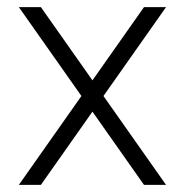

<svg xmlns="http://www.w3.org/2000/svg" viewBox="-20 -520 520 540"><path d="M385 0H447L271 -250L447 -500H385L240 -294L95 -500H33L209 -250L33 0H95L240 -206Z"/></svg>

Font: Uncut Sans Light
Style: Regular
Weight: 300
Designer: Kasper Nordkvist
Foundry: UNCUT.wtf
Version: Version 1.304;Glyphs 3.2 (3246)